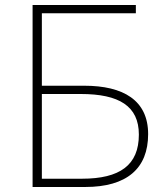

<svg xmlns="http://www.w3.org/2000/svg" viewBox="-20 -746 661 766"><path d="M110 0H320C485 0 571 -73 571 -211C571 -346 472 -404 316 -404H147V-693H522V-726H110ZM147 -33V-371H302C455 -371 534 -323 534 -209C534 -87 458 -33 307 -33Z"/></svg>

Font: Noto Sans CJK JP Thin
Style: Regular
Weight: 250
Designer: Ryoko NISHIZUKA (kana & ideographs); Paul D. Hunt (Latin, Greek & Cyrillic); Wenlong ZHANG (bopomofo); Sandoll Communica
Foundry: Adobe Systems Incorporated
Version: Version 1.004;PS 1.004;hotconv 1.0.82;makeotf.lib2.5.63406